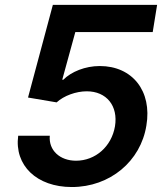

<svg xmlns="http://www.w3.org/2000/svg" viewBox="-20 -747 672 777"><path d="M270.6 9.9C425.1 9.9 549.4 -94.5 572.4 -239C596.2 -378.6 515.6 -479.8 383.9 -479.8C324.6 -479.8 268.5 -456.7 236.2 -424.4H231.9L284.8 -617.2H598L615.8 -727.3H193.9L93.4 -352.3L209.2 -332.7C238.6 -359.7 287.6 -377.5 331 -377.5C411.2 -377.5 458.8 -318.5 445.3 -235.8C431.5 -154.1 366.1 -96.6 287.6 -96.6C222.7 -96.6 176.1 -138.5 181.5 -197.8H53.6C37.6 -77.4 128.6 9.9 270.6 9.9Z"/></svg>

Font: Margiela Sans Semi Bold
Style: Italic
Weight: 600
Italic angle: -9.39999°
Designer: Stefan Endress, Andreas Faust
Version: Version 1.100;FEAKit 1.0